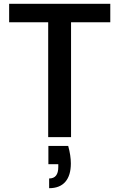

<svg xmlns="http://www.w3.org/2000/svg" viewBox="-20 -720 627 1008"><path d="M233 0V-603H28V-700H559V-603H353V0ZM238 268V217Q286 217 286 157V142H234V46H338Q345 71 348.5 94.5Q352 118 352 138Q352 201 323 234.5Q294 268 238 268Z"/></svg>

Font: DM Sans SemiBold
Style: Regular
Weight: 600
Designer: Colophon Foundry, Jonny Pinhorn
Foundry: Colophon Foundry
Version: Version 4.004; ttfautohint (v1.8.4.7-5d5b)